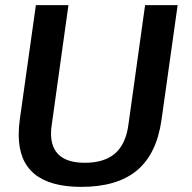

<svg xmlns="http://www.w3.org/2000/svg" viewBox="-20 -720 750 749"><path d="M53 -194Q53 -224 57 -252L120 -700H247L182 -234Q179 -216 179 -200Q179 -85 311 -85Q387 -85 429 -121.5Q471 -158 481 -234L546 -700H673L610 -252Q591 -119 514 -55Q437 9 297 9Q53 9 53 -194Z"/></svg>

Font: Krub SemiBold
Style: Italic
Weight: 600
Italic angle: -8°
Designer: Ekaluck Peanpanawate
Foundry: Cadson Demak Co.,Ltd.
Version: Version 1.000; ttfautohint (v1.6)